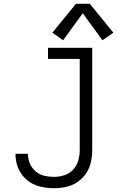

<svg xmlns="http://www.w3.org/2000/svg" viewBox="-20 -988 620 1016"><path d="M265 8Q297 8 329.5 1Q362 -6 389.5 -24.5Q417 -43 435.5 -70.5Q454 -98 461 -130Q468 -162 468 -195V-735H234V-676H402V-195Q402 -167 394.5 -139.5Q387 -112 367 -90.5Q347 -69 320 -60.5Q293 -52 265 -52Q239 -52 214 -58Q189 -64 169 -81Q149 -98 138.5 -122Q128 -146 128 -172V-174H62V-171Q62 -133 77 -97Q92 -61 122 -36Q152 -11 189.5 -1.5Q227 8 265 8ZM314 -775 418 -918 522 -775 580 -815 455 -968H382L257 -815Z"/></svg>

Font: Iosevka Sparkle Light
Style: Regular
Weight: 300
Designer: Belleve Invis
Foundry: Belleve Invis
Version: Version 4.5.0; ttfautohint (v1.8.3)